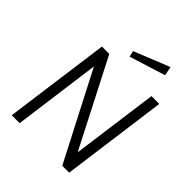

<svg xmlns="http://www.w3.org/2000/svg" viewBox="-255 -1089 1236 1236"><g transform="rotate(45 363.0 -471.0)"><path d="M571 -942 327 -844 337 -803 583 -880ZM616 -723 536 -131 232 -723H165L67 0H139L219 -596L527 0H590L687 -723Z"/></g></svg>

Font: United Sans Light
Style: Italic
Weight: 300
Italic angle: -8°
Designer: Pablo Impallari, Rodrigo Fuenzalida (Modified by Dan O. Williams)
Version: Version 1.000;PS 001.000;hotconv 1.0.88;makeotf.lib2.5.64775